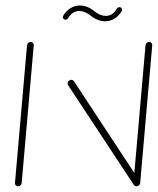

<svg xmlns="http://www.w3.org/2000/svg" viewBox="-20 -669 566 689"><path d="M44.8 -0.4Q39.6 -0.4 36.5 -3.9Q33.3 -7.4 33.7 -12.2L77 -506.7Q77.4 -511.5 81.3 -515Q85.2 -518.5 90 -518.5Q94.8 -518.5 98.1 -515Q101.5 -511.5 101.1 -506.7L57.8 -12.2Q57 -7 53.3 -3.7Q49.6 -0.4 44.8 -0.4ZM222.6 -370.4Q223.3 -375.6 227.2 -379.1Q231.1 -382.6 235.9 -382.6Q241.1 -382.6 245.2 -377.8L481.1 -19.3L460.7 -4.8L224.4 -363.3Q222.6 -366.3 222.6 -370.4ZM470 -0.4Q464.8 -0.4 461.7 -3.9Q458.5 -7.4 458.9 -12.2L502.2 -506.7Q502.6 -511.5 506.5 -515Q510.4 -518.5 515.2 -518.5Q520 -518.5 523.3 -515Q526.7 -511.5 526.3 -506.7L483 -12.2Q482.2 -7 478.5 -3.7Q474.8 -0.4 470 -0.4ZM408.5 -643.3Q412.6 -643.3 415.4 -640.7Q418.1 -638.1 418.1 -634.1Q418.1 -633 416.7 -629.3Q407 -612.2 391.3 -602.4Q375.6 -592.6 357 -592.6Q330.4 -592.6 305.2 -613Q284.1 -629.6 264.4 -629.6Q252.2 -629.6 241.9 -623Q231.5 -616.3 224.8 -604.1Q220.7 -598.1 214.8 -598.1Q211.1 -598.1 208.5 -600.7Q205.9 -603.3 205.9 -607Q205.9 -609.3 206.7 -612.2Q216.7 -629.3 232.4 -639.3Q248.1 -649.3 266.7 -649.3Q293.3 -649.3 318.5 -628.9Q339.3 -611.9 359.3 -611.9Q371.9 -611.9 382 -618.5Q392.2 -625.2 398.9 -637.4Q402.6 -643.3 408.5 -643.3Z"/></svg>

Font: 26F Galaxy Sans Thin
Style: Italic
Weight: 100
Italic angle: -4.99998°
Designer: C₂₉H₂₅N₃O₅
Version: Version 1.200